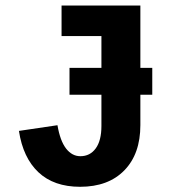

<svg xmlns="http://www.w3.org/2000/svg" viewBox="-20 -679 640 708"><path d="M275.4 9.8Q178.7 9.8 121.8 -43.7Q64.9 -97.2 49.8 -196.3L191.9 -217.3Q201.7 -159.7 223.6 -131.3Q245.6 -103 276.4 -103Q312 -103 333 -131.8Q354 -160.6 354 -214.4V-329.6H236.3V-428.7H354V-545.9H207V-658.7H497.6V-428.7H541.5V-329.6H497.6V-217.8Q497.6 -111.3 438.5 -50.8Q379.4 9.8 275.4 9.8Z"/></svg>

Font: Liberation Mono
Style: Bold
Weight: 700
Monospace: yes
Designer: Steve Matteson
Foundry: Ascender Corporation
Version: Version 2.1.5